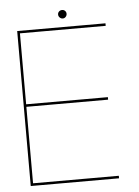

<svg xmlns="http://www.w3.org/2000/svg" viewBox="-53 -791 603 833"><g transform="rotate(-5 248.0 -374.5)"><path d="M47 0H431.5V-11H58V-344H414V-355H58V-664H431.5V-675H47ZM249 -712Q256.5 -712 261.8 -717.8Q267 -723.5 267 -731Q267 -738.5 261.8 -743.8Q256.5 -749 249 -749Q241 -749 235.5 -743.8Q230 -738.5 230 -731Q230 -723 235.8 -717.5Q241.5 -712 249 -712Z"/></g></svg>

Font: Anybody Thin Thin
Style: Regular
Weight: 250
Version: Version 1.113;gftools[0.9.25]